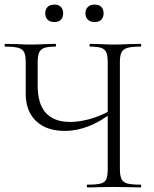

<svg xmlns="http://www.w3.org/2000/svg" viewBox="-25 -816 670 836"><path d="M367 -613Q365 -613 365 -619Q365 -625 367 -625L409 -624Q447 -622 471 -622Q497 -622 539 -624L587 -625Q590 -625 590 -619Q590 -613 587 -613Q548 -613 529.5 -607.5Q511 -602 504 -588Q497 -574 497 -544V-81Q497 -51 504 -36.5Q511 -22 529.5 -17Q548 -12 587 -12Q590 -12 590 -6Q590 0 587 0Q557 0 539 -1L471 -2L403 -1Q386 0 356 0Q353 0 353 -6Q353 -12 356 -12Q396 -12 414 -17Q432 -22 438 -36Q444 -50 444 -81V-542Q444 -572 438.5 -586.5Q433 -601 417 -607Q401 -613 367 -613ZM257 -246Q177 -246 132 -289Q87 -332 87 -408V-544Q87 -574 80.5 -588Q74 -602 55.5 -607.5Q37 -613 -2 -613Q-5 -613 -5 -619Q-5 -625 -2 -625L46 -624Q86 -622 112 -622Q137 -622 175 -624L216 -625Q219 -625 219 -619Q219 -613 216 -613Q183 -613 167 -607Q151 -601 145 -586.5Q139 -572 139 -542V-443Q139 -285 281 -285Q318 -285 363.5 -297Q409 -309 458 -336L467 -329Q362 -246 257 -246ZM172 -758Q172 -776 182.5 -786Q193 -796 212 -796Q230 -796 240 -786Q250 -776 250 -758Q250 -740 240 -730Q230 -720 212 -720Q193 -720 182.5 -730Q172 -740 172 -758ZM347 -758Q347 -776 358 -786Q369 -796 387 -796Q406 -796 416 -786Q426 -776 426 -758Q426 -740 416 -730Q406 -720 387 -720Q369 -720 358 -730Q347 -740 347 -758Z"/></svg>

Font: Cormorant SC Light
Style: Regular
Weight: 300
Designer: Christian Thalmann (Catharsis Fonts)
Foundry: Catharsis Fonts
Version: Version 4.000